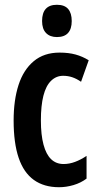

<svg xmlns="http://www.w3.org/2000/svg" viewBox="-20 -773 411 803"><path d="M227 10Q164 10 121.5 -20.5Q79 -51 58 -113Q37 -175 37 -269Q37 -354 57.5 -417.5Q78 -481 121 -517Q164 -553 229 -553Q267 -553 296 -545Q325 -537 351 -521L319 -431Q300 -444 282 -450Q264 -456 244 -456Q215 -456 193.5 -435Q172 -414 161.5 -372.5Q151 -331 151 -269Q151 -209 162 -168Q173 -127 194 -107Q215 -87 246 -87Q270 -87 294 -96Q318 -105 342 -121V-26Q318 -8 287.5 1Q257 10 227 10ZM218 -753Q250 -753 265 -735.5Q280 -718 280 -685Q280 -652 264.5 -635Q249 -618 218 -618Q189 -618 172.5 -635Q156 -652 156 -685Q156 -719 171.5 -736Q187 -753 218 -753Z"/></svg>

Font: Noto Sans Display ExtraCondensed SemiBold
Style: Regular
Weight: 600
Width: 2
Designer: Monotype Design Team
Foundry: Monotype Imaging Inc.
Version: Version 2.003